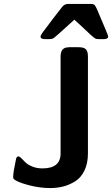

<svg xmlns="http://www.w3.org/2000/svg" viewBox="-20 -934 570 976"><path d="M186 -748Q186 -753 196 -768Q206 -782 249.5 -839Q293 -896 296 -899Q307 -913 324 -914H441Q456 -914 461 -908.5Q466 -903 475 -883Q478 -876 479 -873Q530 -754 530 -749Q530 -735 507 -735H485Q479 -735 476 -735.5Q473 -736 469 -736.5Q465 -737 461 -740.5Q457 -744 452 -747.5Q447 -751 438 -759.5Q429 -768 419.5 -777Q410 -786 393 -802Q376 -818 358 -834Q262 -746 252 -740Q244 -735 230 -735H210Q186 -735 186 -748ZM47 -36Q47 -58 62 -128Q66 -139 73 -139Q79 -139 88.5 -129.5Q98 -120 109.5 -108.5Q121 -97 144 -87.5Q167 -78 196 -78Q288 -78 288 -154V-648Q288 -655 289 -660.5Q290 -666 291.5 -670.5Q293 -675 295.5 -678.5Q298 -682 300 -684Q302 -686 305.5 -688Q309 -690 311 -691Q313 -692 317.5 -692.5Q322 -693 323.5 -693Q325 -693 330 -694H334H380Q407 -694 417 -683Q427 -672 427 -647V-154Q427 -104 409.5 -67.5Q392 -31 362.5 -12.5Q333 6 301.5 14Q270 22 235 22Q181 22 123 6.5Q65 -9 49 -25Q47 -29 47 -36Z"/></svg>

Font: CMU Sans Serif
Style: Bold
Weight: 700
Version: Version 0.7.0